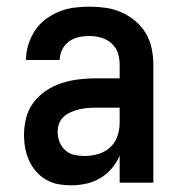

<svg xmlns="http://www.w3.org/2000/svg" viewBox="-20 -548 540 576"><path d="M193 8Q174 8 154.5 4.5Q135 1 118 -9Q101 -19 88 -34Q75 -49 67 -67Q59 -85 55.5 -104Q52 -123 52 -143Q52 -169 58.5 -194.5Q65 -220 81 -241Q97 -262 119 -276.5Q141 -291 166 -299Q191 -307 217 -310Q243 -313 269 -313H339V-354Q339 -372 333.5 -389Q328 -406 314.5 -418Q301 -430 283.5 -435Q266 -440 249 -440Q232 -440 216 -436.5Q200 -433 187 -423.5Q174 -414 166.5 -399Q159 -384 159 -368H58Q58 -391 65 -414Q72 -437 85 -456.5Q98 -476 116.5 -490Q135 -504 157 -513Q179 -522 202 -525Q225 -528 249 -528Q273 -528 297.5 -524.5Q322 -521 344.5 -511Q367 -501 386 -485Q405 -469 417.5 -448Q430 -427 435 -402.5Q440 -378 440 -354V0H339V-81Q330 -60 315 -42.5Q300 -25 280.5 -13.5Q261 -2 238.5 3Q216 8 193 8ZM233 -80Q254 -80 274.5 -86Q295 -92 310 -105.5Q325 -119 332 -139Q339 -159 339 -180V-225H269Q256 -225 243 -224Q230 -223 217.5 -220Q205 -217 193.5 -212Q182 -207 172 -198.5Q162 -190 157.5 -178Q153 -166 153 -153Q153 -137 158.5 -122.5Q164 -108 175.5 -97.5Q187 -87 202.5 -83.5Q218 -80 233 -80Z"/></svg>

Font: Iosevka Curly Semibold
Style: Regular
Weight: 600
Monospace: yes
Designer: Belleve Invis
Foundry: Belleve Invis
Version: Version 22.1.2; ttfautohint (v1.8.4)